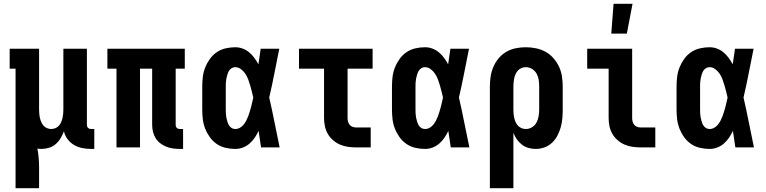

<svg xmlns="http://www.w3.org/2000/svg" viewBox="-20 -777 4040 1012"><path d="M62 215V-415H31V-520H186V-200Q186 -189 187 -177.5Q188 -166 190.5 -155Q193 -144 197.5 -133.5Q202 -123 209.5 -114.5Q217 -106 228 -101.5Q239 -97 250 -97Q261 -97 272 -101.5Q283 -106 290.5 -114.5Q298 -123 302.5 -133.5Q307 -144 309.5 -155Q312 -166 313 -177.5Q314 -189 314 -200V-520H438V-119Q438 -114 439.5 -110Q441 -106 444 -103Q447 -100 451.5 -98.5Q456 -97 460 -97H477V8H460Q437 8 414 3.5Q391 -1 371 -12.5Q351 -24 336.5 -43Q322 -62 317 -85Q310 -66 299.5 -48.5Q289 -31 273.5 -17.5Q258 -4 238 2Q218 8 198 8Q193 8 187.5 7.5Q182 7 177 6Q182 31 184 56.5Q186 82 186 107V215Z M928 8Q910 8 891.5 5.5Q873 3 856 -4Q839 -11 824.5 -22Q810 -33 800.5 -48.5Q791 -64 786.5 -82Q782 -100 782 -119V-415H718V0H594V-415H546V-520H954V-415H906V-119Q906 -114 907.5 -110Q909 -106 912 -103Q915 -100 919.5 -98.5Q924 -97 928 -97H945V8Z M1220 8Q1194 8 1168.5 2Q1143 -4 1122 -18.5Q1101 -33 1086 -54Q1071 -75 1061.5 -99Q1052 -123 1049 -148.5Q1046 -174 1046 -200V-320Q1046 -346 1049 -371.5Q1052 -397 1061.5 -421Q1071 -445 1086 -466Q1101 -487 1122 -501.5Q1143 -516 1168.5 -522Q1194 -528 1220 -528Q1240 -528 1259 -521Q1278 -514 1293.5 -501Q1309 -488 1321 -471.5Q1333 -455 1342 -438Q1345 -458 1348 -478.5Q1351 -499 1354 -520H1452Q1439 -456 1426.5 -391.5Q1414 -327 1399 -263Q1414 -198 1427 -132Q1440 -66 1454 0H1356Q1353 -22 1349.5 -43.5Q1346 -65 1343 -87Q1334 -68 1322.5 -51Q1311 -34 1295.5 -20.5Q1280 -7 1260.5 0.5Q1241 8 1220 8ZM1220 -97Q1233 -97 1244.5 -103.5Q1256 -110 1264 -120Q1272 -130 1278 -141.5Q1284 -153 1288.5 -165Q1293 -177 1296.5 -189Q1300 -201 1303.5 -213.5Q1307 -226 1309.5 -238.5Q1312 -251 1315 -263Q1311 -280 1307 -296Q1303 -312 1298.5 -327.5Q1294 -343 1288 -359Q1282 -375 1273 -388.5Q1264 -402 1250 -412.5Q1236 -423 1220 -423Q1209 -423 1200 -417Q1191 -411 1186 -402Q1181 -393 1178 -382.5Q1175 -372 1173 -362Q1171 -352 1170.5 -341.5Q1170 -331 1170 -320V-200Q1170 -189 1170.5 -178.5Q1171 -168 1173 -158Q1175 -148 1178 -137.5Q1181 -127 1186 -118Q1191 -109 1200 -103Q1209 -97 1220 -97Z M1858 0Q1837 0 1815 -3Q1793 -6 1773 -14.5Q1753 -23 1736 -37.5Q1719 -52 1708 -71Q1697 -90 1692.5 -111.5Q1688 -133 1688 -155V-415H1556V-520H1944V-415H1812V-155Q1812 -145 1814.5 -135.5Q1817 -126 1823.5 -118.5Q1830 -111 1839.5 -108Q1849 -105 1858 -105H1934V0Z M2220 8Q2194 8 2168.5 2Q2143 -4 2122 -18.5Q2101 -33 2086 -54Q2071 -75 2061.5 -99Q2052 -123 2049 -148.5Q2046 -174 2046 -200V-320Q2046 -346 2049 -371.5Q2052 -397 2061.5 -421Q2071 -445 2086 -466Q2101 -487 2122 -501.5Q2143 -516 2168.5 -522Q2194 -528 2220 -528Q2240 -528 2259 -521Q2278 -514 2293.5 -501Q2309 -488 2321 -471.5Q2333 -455 2342 -438Q2345 -458 2348 -478.5Q2351 -499 2354 -520H2452Q2439 -456 2426.5 -391.5Q2414 -327 2399 -263Q2414 -198 2427 -132Q2440 -66 2454 0H2356Q2353 -22 2349.5 -43.5Q2346 -65 2343 -87Q2334 -68 2322.5 -51Q2311 -34 2295.5 -20.5Q2280 -7 2260.5 0.5Q2241 8 2220 8ZM2220 -97Q2233 -97 2244.5 -103.5Q2256 -110 2264 -120Q2272 -130 2278 -141.5Q2284 -153 2288.5 -165Q2293 -177 2296.5 -189Q2300 -201 2303.5 -213.5Q2307 -226 2309.5 -238.5Q2312 -251 2315 -263Q2311 -280 2307 -296Q2303 -312 2298.5 -327.5Q2294 -343 2288 -359Q2282 -375 2273 -388.5Q2264 -402 2250 -412.5Q2236 -423 2220 -423Q2209 -423 2200 -417Q2191 -411 2186 -402Q2181 -393 2178 -382.5Q2175 -372 2173 -362Q2171 -352 2170.5 -341.5Q2170 -331 2170 -320V-200Q2170 -189 2170.5 -178.5Q2171 -168 2173 -158Q2175 -148 2178 -137.5Q2181 -127 2186 -118Q2191 -109 2200 -103Q2209 -97 2220 -97Z M2562 215V-320Q2562 -347 2566 -373.5Q2570 -400 2580.5 -424.5Q2591 -449 2608 -469.5Q2625 -490 2648 -503.5Q2671 -517 2697.5 -522.5Q2724 -528 2751 -528Q2778 -528 2805 -522.5Q2832 -517 2855.5 -504Q2879 -491 2897 -470.5Q2915 -450 2926.5 -425.5Q2938 -401 2942 -374Q2946 -347 2946 -320V-200Q2946 -176 2944 -152.5Q2942 -129 2935.5 -106Q2929 -83 2918 -62Q2907 -41 2889.5 -24.5Q2872 -8 2849.5 0Q2827 8 2803 8Q2784 8 2765 2.5Q2746 -3 2730.5 -15Q2715 -27 2704 -43Q2693 -59 2686 -77V215ZM2751 -97Q2769 -97 2784.5 -106.5Q2800 -116 2808 -131.5Q2816 -147 2819 -164.5Q2822 -182 2822 -200V-320Q2822 -338 2819.5 -355.5Q2817 -373 2808.5 -388.5Q2800 -404 2784.5 -413.5Q2769 -423 2751 -423Q2740 -423 2729 -418.5Q2718 -414 2710.5 -406Q2703 -398 2698 -387.5Q2693 -377 2690.5 -365.5Q2688 -354 2687 -342.5Q2686 -331 2686 -320V-200Q2686 -189 2687 -177.5Q2688 -166 2690.5 -155Q2693 -144 2698 -133Q2703 -122 2710.5 -114Q2718 -106 2729 -101.5Q2740 -97 2751 -97Z M3358 0Q3337 0 3315 -3Q3293 -6 3273 -14.5Q3253 -23 3236 -37.5Q3219 -52 3208 -71Q3197 -90 3192.5 -111.5Q3188 -133 3188 -155V-415H3075V-520H3312V-155Q3312 -145 3314.5 -135.5Q3317 -126 3323.5 -118.5Q3330 -111 3339.5 -108Q3349 -105 3358 -105H3434V0ZM3202 -600 3214 -757H3314L3284 -600Z M3720 8Q3694 8 3668.5 2Q3643 -4 3622 -18.5Q3601 -33 3586 -54Q3571 -75 3561.5 -99Q3552 -123 3549 -148.5Q3546 -174 3546 -200V-320Q3546 -346 3549 -371.5Q3552 -397 3561.5 -421Q3571 -445 3586 -466Q3601 -487 3622 -501.5Q3643 -516 3668.5 -522Q3694 -528 3720 -528Q3740 -528 3759 -521Q3778 -514 3793.5 -501Q3809 -488 3821 -471.5Q3833 -455 3842 -438Q3845 -458 3848 -478.5Q3851 -499 3854 -520H3952Q3939 -456 3926.5 -391.5Q3914 -327 3899 -263Q3914 -198 3927 -132Q3940 -66 3954 0H3856Q3853 -22 3849.5 -43.5Q3846 -65 3843 -87Q3834 -68 3822.5 -51Q3811 -34 3795.5 -20.5Q3780 -7 3760.5 0.5Q3741 8 3720 8ZM3720 -97Q3733 -97 3744.5 -103.5Q3756 -110 3764 -120Q3772 -130 3778 -141.5Q3784 -153 3788.5 -165Q3793 -177 3796.5 -189Q3800 -201 3803.5 -213.5Q3807 -226 3809.5 -238.5Q3812 -251 3815 -263Q3811 -280 3807 -296Q3803 -312 3798.5 -327.5Q3794 -343 3788 -359Q3782 -375 3773 -388.5Q3764 -402 3750 -412.5Q3736 -423 3720 -423Q3709 -423 3700 -417Q3691 -411 3686 -402Q3681 -393 3678 -382.5Q3675 -372 3673 -362Q3671 -352 3670.5 -341.5Q3670 -331 3670 -320V-200Q3670 -189 3670.5 -178.5Q3671 -168 3673 -158Q3675 -148 3678 -137.5Q3681 -127 3686 -118Q3691 -109 3700 -103Q3709 -97 3720 -97Z"/></svg>

Font: Iosevka Curly Slab Extrabold
Style: Regular
Weight: 800
Monospace: yes
Designer: Belleve Invis
Foundry: Belleve Invis
Version: Version 22.1.2; ttfautohint (v1.8.4)